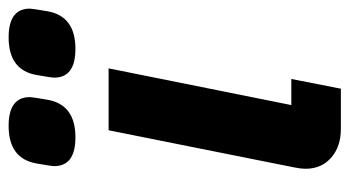

<svg xmlns="http://www.w3.org/2000/svg" viewBox="-198 -592 791 434"><g transform="rotate(-90 197.0 -375.5)"><path d="M103 -600Q38 -600 38 -648Q38 -654 44 -688Q55 -751 129 -751Q194 -751 194 -703Q194 -698 188 -663Q177 -600 103 -600ZM303 -600Q238 -600 238 -648Q238 -654 244 -688Q255 -751 329 -751Q394 -751 394 -703Q394 -698 388 -663Q377 -600 303 -600ZM213 0H122Q82 0 57 -22Q32 -44 32 -80Q32 -90 35 -105L119 -525H259L176 -112H235Z"/></g></svg>

Font: Aneliza
Style: Bold Italic
Weight: 700
Italic angle: -11.31°
Designer: Mike Abbink, Paul van der Laan, Pieter van Rosmalen
Foundry: Bold Monday
Version: Version 3.0